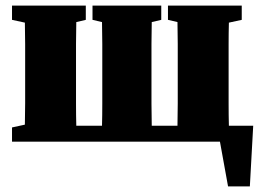

<svg xmlns="http://www.w3.org/2000/svg" viewBox="-20 -507 931 687"><path d="M581 -436V-487H845V-436L799 -426Q798 -390 798 -349Q798 -308 798 -277V-210Q798 -179 798 -136.5Q798 -94 799 -57H886L874 160H796L767 0H23V-51L69 -61Q70 -97 70 -138Q70 -179 70 -210V-277Q70 -308 70 -349Q70 -390 69 -426L23 -436V-487H287V-436L253 -428Q252 -391 252 -350Q252 -309 252 -277V-210Q252 -179 252 -136.5Q252 -94 253 -57H345Q346 -94 346 -136.5Q346 -179 346 -210V-277Q346 -309 346 -350Q346 -391 345 -428L311 -436V-487H557V-436L523 -428Q522 -391 522 -350Q522 -309 522 -277V-210Q522 -179 522 -136.5Q522 -94 523 -57H615Q616 -94 616 -136.5Q616 -179 616 -210V-277Q616 -309 616 -350Q616 -391 615 -428Z"/></svg>

Font: Source Serif Pro Black
Style: Regular
Weight: 900
Designer: Frank Grießhammer
Foundry: Adobe Systems Incorporated
Version: Version 3.001;hotconv 1.0.111;makeotfexe 2.5.65597